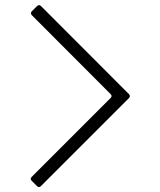

<svg xmlns="http://www.w3.org/2000/svg" viewBox="-20 -636 633 758"><path d="M101.1 0ZM489.3 -249 141.6 98.6Q137.7 102.5 133.8 102.5Q129.9 102.5 126 98.6L105 77.6Q101.1 73.7 101.1 70.1Q101.1 66.4 105.5 62L416.5 -249Q420.4 -252.9 420.4 -256.8Q420.4 -260.7 416.5 -264.6L105.5 -576.2Q102.1 -580.1 102.1 -583.7Q102.1 -587.4 105.5 -591.3L126 -611.8Q130.4 -615.7 134.3 -615.7Q138.2 -615.7 142.1 -611.8L489.3 -264.2Q492.7 -260.3 492.7 -256.6Q492.7 -252.9 489.3 -249Z"/></svg>

Font: UnifrakturMaguntia
Style: Book
Weight: 400
Designer: j. 'mach' wust, Gerrit Ansmann, Georg Duffner, based on a font by Peter Wiegel, original typeface by Carl Albert Fahrenw
Version: Version 2017-03-19